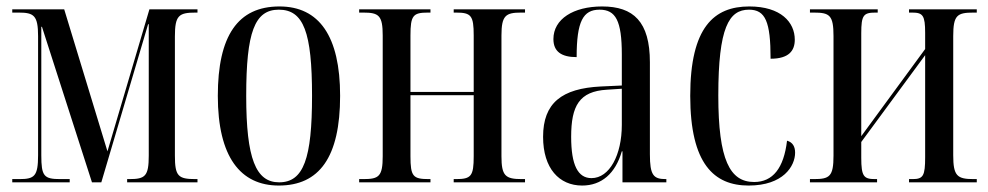

<svg xmlns="http://www.w3.org/2000/svg" viewBox="-20 -565 3063 595"><path d="M18 0H196V-10H167C116 -10 108 -19 108 -84V-482H110L265 0H294L439 -490H441V-83C441 -19 430 -10 381 -10H374V0H592V-10H586C532 -10 522 -19 522 -83V-452C522 -517 534 -526 586 -526H592V-536H443L313 -96L179 -536H18V-526H38C85 -526 98 -517 98 -453V-84C98 -19 87 -10 40 -10H18Z M844 10C969 10 1034 -77 1034 -268C1034 -453 969 -545 846 -545C717 -545 655 -454 655 -268C655 -79 725 10 844 10ZM845 0C773 0 743 -73 743 -268C743 -465 769 -535 844 -535C921 -535 947 -465 947 -268C947 -74 921 0 845 0Z M1093 0H1314V-10H1309C1260 -10 1252 -18 1252 -81V-270H1448V-81C1448 -19 1440 -10 1393 -10H1386V0H1607V-10H1597C1546 -10 1534 -20 1534 -81V-455C1534 -517 1547 -526 1595 -526H1607V-536H1386V-526H1393C1440 -526 1448 -517 1448 -455V-280H1252V-455C1252 -517 1260 -526 1306 -526H1314V-536H1093V-526H1106C1154 -526 1166 -517 1166 -455V-81C1166 -18 1154 -10 1106 -10H1093Z M1784 10C1844 10 1887 -27 1907 -96H1909V0H2045V-10H2043C2005 -10 1994 -22 1994 -87V-372C1994 -498 1943 -545 1846 -545C1757 -545 1695 -506 1695 -444C1695 -405 1720 -388 1767 -388C1767 -499 1787 -535 1838 -535C1888 -535 1907 -501 1907 -396V-300L1842 -297C1721 -291 1663 -246 1663 -141C1663 -43 1713 10 1784 10ZM1813 -13C1771 -13 1750 -53 1750 -141C1750 -237 1775 -282 1861 -287L1907 -290V-178C1907 -85 1869 -13 1813 -13Z M2300 10C2407 10 2444 -50 2444 -92C2444 -110 2437 -124 2419 -129C2409 -44 2375 -1 2317 -1C2242 -1 2206 -69 2206 -269C2206 -480 2239 -535 2301 -535C2352 -535 2368 -498 2368 -383C2425 -383 2443 -408 2443 -442C2443 -496 2400 -545 2302 -545C2193 -545 2119 -481 2119 -268C2119 -57 2193 10 2300 10Z M2490 0H2698V-10H2692C2657 -10 2649 -18 2649 -76V-125L2847 -394V-78C2847 -20 2841 -10 2808 -10H2797V0H3007V-10H2997C2946 -10 2934 -20 2934 -84V-453C2934 -518 2946 -526 2997 -526H3007V-536H2797V-526H2807C2840 -526 2847 -517 2847 -463V-413L2649 -143V-462C2649 -518 2656 -526 2693 -526H2700V-536H2490V-526H2502C2551 -526 2563 -518 2563 -453V-83C2563 -18 2551 -10 2502 -10H2490Z"/></svg>

Font: Noto Serif Display ExtraCondensed
Style: Regular
Weight: 400
Width: 2
Designer: Monotype Design Team
Foundry: Monotype Imaging Inc.
Version: Version 2.009